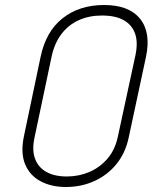

<svg xmlns="http://www.w3.org/2000/svg" viewBox="-20 -736 610 767"><path d="M142 -508 75 -189Q62 -124 80.5 -79.5Q99 -35 142 -12Q185 11 243 11Q305 11 357.5 -13Q410 -37 445.5 -81Q481 -125 494 -186L563 -508Q584 -606 539.5 -661Q495 -716 396 -716Q297 -716 230 -663Q163 -610 142 -508ZM118 -187 187 -514Q199 -566 226.5 -601.5Q254 -637 295 -655.5Q336 -674 387 -674Q441 -674 474 -655.5Q507 -637 519.5 -602Q532 -567 521 -515L451 -191Q440 -138 409.5 -102.5Q379 -67 337 -49Q295 -31 247 -31Q198 -31 165.5 -49Q133 -67 120 -102Q107 -137 118 -187Z"/></svg>

Font: Advent Pro Light
Style: Italic
Weight: 300
Italic angle: -12°
Version: Version 3.000